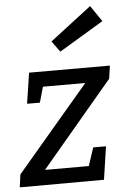

<svg xmlns="http://www.w3.org/2000/svg" viewBox="-57 -856 591 897"><g transform="rotate(-5 238.0 -407.5)"><path d="M-1 0 7 -60 365 -481 377 -459H123L155 -484L127 -386H67L89 -530H468L459 -469L99 -42V-71H350L319 -41L357 -156H417L394 -1ZM243 -615 206 -666 400 -815 451 -740Z"/></g></svg>

Font: Bitter Thin Medium
Style: Italic
Weight: 500
Italic angle: -9°
Version: Version 3.021